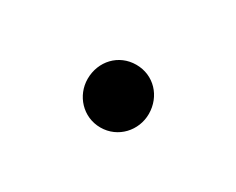

<svg xmlns="http://www.w3.org/2000/svg" viewBox="-36 -513 395 321"><g transform="rotate(30 161.5 -352.5)"><path d="M162 -292C196 -292 221 -320 221 -352C221 -386 196 -413 162 -413C128 -413 103 -386 103 -352C103 -320 128 -292 162 -292Z"/></g></svg>

Font: Kiri Minchoo Light
Style: Regular
Weight: 300
Designer: Ryoko NISHIZUKA 西塚涼子 (kana & ideographs); Frank Grießhammer (Latin, Greek & Cyrillic);
akenotsuki.com/eyeben/fonts/ (U+
Foundry: Adobe
akenotsuki.com/eyeben/fonts/
Version: Version 4.002;hotconv 1.0.119;makeotfexe 2.5.65604